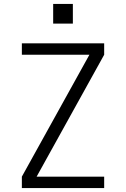

<svg xmlns="http://www.w3.org/2000/svg" viewBox="-20 -955 640 975"><path d="M91 0V-58L434 -677H91V-735H509V-677L166 -58H509V0ZM350 -835H250V-935H350Z"/></svg>

Font: Iosevka SS04 Light Extended
Style: Regular
Weight: 300
Width: 7
Monospace: yes
Designer: Belleve Invis
Foundry: Belleve Invis
Version: Version 19.0.0; ttfautohint (v1.8.4)